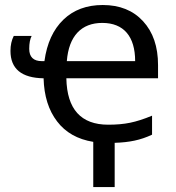

<svg xmlns="http://www.w3.org/2000/svg" viewBox="-20 -565 705 770"><path d="M354 185.1H439.9V7.8C499 5.9 543 -2.9 589.8 -24.9V-101.1C557.1 -87.4 527.8 -78.1 502 -72.8C476.1 -67.4 446.8 -64.9 414.1 -64.9C304.7 -64.9 248.5 -127 246.1 -251H613.8V-304.2C613.8 -377.9 593.8 -436.5 553.7 -480C513.7 -523.4 460 -544.9 392.1 -544.9C327.6 -544.9 274.9 -525.4 234.4 -486.3C193.4 -446.8 168 -391.6 158.2 -319.8H147.9C114.3 -319.8 97.2 -336.4 97.2 -369.1C97.2 -391.6 100.6 -408.7 106.9 -420.9H35.2C26.4 -403.8 22 -383.8 22 -360.8C22 -289.1 66.4 -252.4 154.8 -251C156.7 -180.2 174.8 -122.6 209 -78.1C242.7 -33.7 291 -6.3 354 3.9ZM390.1 -473.1C476.1 -473.1 522 -418.9 522 -319.8H248C255.9 -420.9 306.6 -473.1 390.1 -473.1Z"/></svg>

Font: Noto Reveo Sans
Style: Regular
Weight: 400
Designer: Monotype Design team
Foundry: Monotype Imaging Inc.
Version: Version 1.04